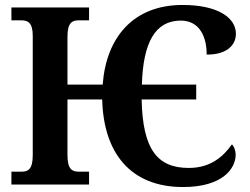

<svg xmlns="http://www.w3.org/2000/svg" viewBox="-20 -744 1009 774"><path d="M718 10C879 10 930 -66 930 -120C930 -136 924 -154 915 -162C882 -116 832 -67 741 -67C614 -67 555 -142 551 -343H771V-403H552C557 -572 605 -661 709 -661C788 -661 814 -589 813 -524C890 -523 931 -559 931 -608C931 -672 859 -724 716 -724C518 -724 408 -594 394 -403H252V-597C252 -654 272 -662 298 -662H339V-714H26V-662H66C91 -662 112 -654 112 -600V-118C112 -60 92 -52 67 -52H26V0H339V-52H298C272 -52 252 -60 252 -118V-343H392C397 -130 504 10 718 10Z"/></svg>

Font: Noto Serif SemiCondensed
Style: Bold
Weight: 700
Width: 4
Designer: Monotype Design Team
Foundry: Monotype Imaging Inc.
Version: Version 2.015